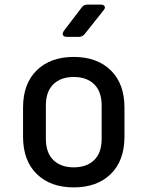

<svg xmlns="http://www.w3.org/2000/svg" viewBox="-20 -805 640 833"><path d="M300 8Q199 8 139.5 -50Q80 -108 80 -212V-338Q80 -442 139.5 -500Q199 -558 300 -558Q401 -558 460.5 -500Q520 -442 520 -338V-212Q520 -108 460.5 -50Q401 8 300 8ZM300 -79Q356 -79 388.5 -110.5Q421 -142 421 -203V-347Q421 -408 388.5 -439.5Q356 -471 300 -471Q244 -471 211.5 -439.5Q179 -408 179 -347V-203Q179 -142 211.5 -110.5Q244 -79 300 -79ZM270 -645Q258 -645 253.5 -652Q249 -659 257 -671L334 -772Q343 -785 359 -785H417Q430 -785 434 -777.5Q438 -770 429 -760L348 -658Q338 -645 322 -645Z"/></svg>

Font: Pitagon Sans Mono Medium
Style: Regular
Weight: 500
Monospace: yes
Designer: Travis Tran
Foundry: Pitagon
Version: Version 1.001; ttfautohint (v1.8.4.7-5d5b);gftools[0.9.26]